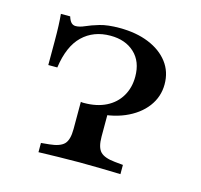

<svg xmlns="http://www.w3.org/2000/svg" viewBox="-72 -504 608 582"><g transform="rotate(15 232.0 -213.5)"><path d="M221 -158.9Q208.1 -158.9 198 -159.7Q187.9 -160.5 179.8 -161.3V-180.6Q183.1 -179.8 185.5 -179.8Q187.9 -179.8 189.5 -179.8Q229.8 -179.8 258.9 -194.4Q287.9 -208.9 303.6 -235.5Q319.4 -262.1 319.4 -296.8Q319.4 -344.4 290.7 -371Q262.1 -397.6 215.3 -397.6Q162.1 -397.6 127.8 -364.5Q93.5 -331.5 83.9 -262.9H55.6Q55.6 -308.1 55.6 -336.7Q55.6 -365.3 54.8 -385.5Q54 -405.6 52.4 -422.6H81.5Q85.5 -409.7 91.1 -404Q96.8 -398.4 104.8 -398.4Q116.9 -398.4 133.1 -405.6Q149.2 -412.9 173.8 -420.2Q198.4 -427.4 235.5 -427.4Q287.9 -427.4 327.4 -411.3Q366.9 -395.2 389.1 -366.1Q411.3 -337.1 411.3 -297.6Q411.3 -258.1 387.5 -226.6Q363.7 -195.2 321 -177Q278.2 -158.9 221 -158.9ZM223.4 -2.4Q186.3 -2.4 156.9 -1.6Q127.4 -0.8 95.2 0V-29L121 -31.5Q154 -34.7 166.9 -48Q179.8 -61.3 179.8 -95.2V-171.8Q204.8 -170.2 225.8 -172.2Q246.8 -174.2 267.7 -179.8V-95.2Q267.7 -61.3 280.6 -48Q293.5 -34.7 326.6 -31.5L352.4 -29V0Q320.2 -0.8 290.3 -1.6Q260.5 -2.4 223.4 -2.4Z"/></g></svg>

Font: Playfair 5pt SemiExpanded Light Medium
Style: Regular
Weight: 500
Version: Version 2.203